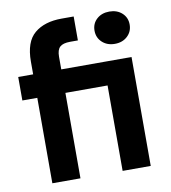

<svg xmlns="http://www.w3.org/2000/svg" viewBox="-81 -790 768 861"><g transform="rotate(-10 303.0 -360.0)"><path d="M88 0V-389H20V-496H88V-554Q88 -644 133.5 -682Q179 -720 257 -720H312V-611H277Q244 -611 230 -598Q216 -585 216 -554V-496H536V0H408V-389H216V0ZM473 -567Q438 -567 415.5 -588Q393 -609 393 -641Q393 -673 415.5 -693.5Q438 -714 473 -714Q508 -714 530.5 -693.5Q553 -673 553 -641Q553 -609 530.5 -588Q508 -567 473 -567Z"/></g></svg>

Font: DeepMind Sans
Style: Bold
Weight: 700
Designer: Jonny Pinhorn / Modifications: Colophon Foundry
Foundry: Colophon Foundry
Version: Version 1.002; ttfautohint (v1.8.2)